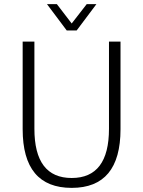

<svg xmlns="http://www.w3.org/2000/svg" viewBox="-20 -902 696 932"><path d="M90 -275V-700H147V-277Q147 -38 328 -38Q509 -38 509 -277V-700H565V-275Q565 10 328 10Q90 10 90 -275ZM208 -882H256L328 -788L401 -882H448L352 -754H304Z"/></svg>

Font: Sarabun ExtraLight
Style: Regular
Weight: 275
Designer: Suppakit Chalermlarp | Katatrad Co.,Ltd.
Foundry: Cadson Demak Co.,Ltd.
Version: Version 1.000; ttfautohint (v1.6)